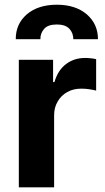

<svg xmlns="http://www.w3.org/2000/svg" viewBox="-20 -801 449 821"><path d="M211.4 0H60.5V-545.4H207V-450.2H212.9Q227.5 -501 262.7 -527.3Q297.4 -553.2 343.8 -553.2Q355 -553.2 368.2 -551.8Q383.3 -550.3 391.1 -547.9V-413.6Q379.9 -416.5 361.8 -419.4Q346.7 -421.9 327.6 -421.9Q293.5 -421.9 268.1 -407.7Q241.7 -393.1 227.1 -367.7Q211.4 -341.8 211.4 -308.6ZM152.8 -633.3H47.4Q46.9 -697.8 94.2 -739.3Q142.6 -780.8 223.1 -780.8Q303.2 -780.8 351.6 -739.3Q398.9 -697.8 398.9 -633.3H293.5Q293.5 -659.2 277.3 -677.2Q260.3 -696.3 223.1 -696.3Q184.6 -696.3 168.5 -677.2Q151.9 -658.2 152.8 -633.3Z"/></svg>

Font: My Font
Style: Bold
Weight: 500
Designer: Rasmus Andersson
Foundry: rsms
Version: Version 0.001